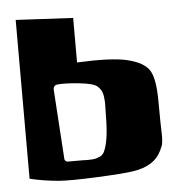

<svg xmlns="http://www.w3.org/2000/svg" viewBox="-42 -520 526 560"><g transform="rotate(-5 221.5 -240.0)"><path d="M261.7 -180.2Q261.7 -185.5 262.2 -198Q262.7 -210.4 262.5 -217.5Q262.2 -224.6 261 -234.6Q259.8 -244.6 255.9 -252Q252 -259.3 245.6 -265.1Q234.4 -275.4 191.9 -279.8Q149.4 -284.2 127.9 -281.7Q123 -281.2 119.9 -277.6Q116.7 -273.9 116.7 -269V-268.1L129.9 -64.5Q129.9 -60.5 132.8 -57.9Q135.7 -55.2 139.2 -55.2H184.6Q185.5 -55.2 191.7 -54.9Q197.8 -54.7 201.2 -54.9Q204.6 -55.2 211.2 -55.4Q217.8 -55.7 222.2 -57.1Q226.6 -58.6 231.4 -60.3Q236.3 -62 240 -65.4Q243.7 -68.8 246.1 -73.2Q261.7 -104.5 261.7 -180.2ZM418 -206.1Q418 -175.8 418.5 -147.9Q418.9 -120.1 419.4 -111.3Q419.9 -102.5 418.9 -92Q418 -81.5 416.3 -77.1Q414.6 -72.8 409.7 -62.5Q389.2 -19.5 325.7 -10.3Q296.4 -5.9 219.2 -2.4Q142.1 1 109.4 -1.5Q63.5 -5.4 23.9 -15.1V-480L191.4 -471.2V-340.8Q291 -345.7 336.9 -335Q386.7 -323.2 402.3 -298.3Q418 -273.4 418 -206.1Z"/></g></svg>

Font: Some Time Later
Style: Regular
Weight: 400
Version: Version 003.300